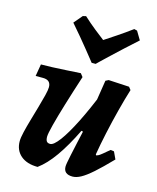

<svg xmlns="http://www.w3.org/2000/svg" viewBox="-111 -802 729 891"><g transform="rotate(15 253.5 -356.0)"><path d="M154.8 10.6Q103.1 10.6 73.4 -14.8Q43.8 -40.3 43.8 -83.7Q43.8 -99.8 50.6 -128.6Q57.4 -157.4 67.3 -191.3Q77.2 -225.2 86.8 -258.8Q96.5 -292.4 103.3 -319.6Q110.1 -346.8 110.1 -360.3Q110.1 -394.9 72.2 -394.9H37L46.8 -452.8Q69.2 -452.8 100.7 -454Q132.2 -455.2 167.8 -457.4Q203.4 -459.6 236.3 -461.5L248.5 -445.9Q223.2 -368.2 203.4 -303.1Q183.6 -238 172.4 -194.3Q161.2 -150.6 161.2 -136.7Q161.2 -121.8 166.1 -114.7Q171.1 -107.5 183.5 -107.5Q199.9 -107.5 227.1 -143.9Q254.2 -180.3 287.9 -247.3Q321.5 -314.2 357.9 -405.3L332.8 -197L308.4 -204.1Q269.7 -124.9 231.9 -71.5Q194.1 -18 154.8 10.6ZM322.5 12Q279.7 12 279.7 -25Q279.7 -31 282 -44.2Q284.3 -57.4 289.4 -81.7Q294.5 -106 303.1 -144.9Q311.6 -183.8 324.5 -239.7L330 -295.4L355.4 -457.1L369.4 -464.1L468.6 -458.7L479.2 -445.3Q464.5 -398.3 449.4 -339.6Q434.2 -281 421.6 -222.6Q408.9 -164.1 400.9 -115.3L404.4 -111.3Q409.4 -112.7 415.2 -115.9Q421 -119.2 432 -128.2Q443 -137.1 461.8 -153.2L478.7 -150.9L494.9 -116.1Q447.6 -67.2 416 -39.4Q384.5 -11.7 362.7 0.1Q341 12 322.5 12ZM176.2 -719.8 191.4 -723.5Q220.7 -696.4 249.5 -673.5Q278.3 -650.7 296.4 -636.9Q317.5 -650.7 352.2 -673.8Q386.9 -696.9 422.9 -723.5L437.2 -719.8L461.4 -679.2Q431.6 -652.7 401.5 -624.9Q371.5 -597.1 346.4 -573.6Q321.3 -550 306.4 -535.5Q291.5 -521 291.5 -521H272.2Q272.2 -521 260.8 -535.5Q249.4 -550 230.3 -573.6Q211.3 -597.1 188.2 -624.9Q165.1 -652.7 141.8 -679.2Z"/></g></svg>

Font: Alegreya
Style: Italic
Weight: 400
Italic angle: -7°
Designer: Juan Pablo del Peral
Foundry: Huerta Tipografica
Version: Version 2.009